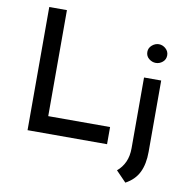

<svg xmlns="http://www.w3.org/2000/svg" viewBox="-97 -818 1084 1113"><g transform="rotate(10 445.0 -262.0)"><path d="M103 -725H207V-101H571V0H103ZM714 201 654 139Q683 115 699 80Q715 45 715 -2V-418H816V2Q816 74 792 123Q768 172 714 201ZM708 -568Q708 -591 726.5 -607Q745 -623 767 -623Q789 -623 807 -607Q825 -591 825 -568Q825 -543 807 -528Q789 -513 767 -513Q745 -513 726.5 -528Q708 -543 708 -568Z"/></g></svg>

Font: Reem Kufi Fun
Style: Regular
Weight: 400
Designer: Khaled Hosny
Version: Version 1.005